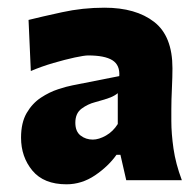

<svg xmlns="http://www.w3.org/2000/svg" viewBox="-20 -855 507 499"><path d="M152.8 -376Q93.8 -376 64.2 -411.6Q34.7 -447.3 34.7 -497.1Q34.7 -536.1 49.3 -561.3Q64 -586.4 86.2 -601.1Q108.4 -615.7 130.9 -623Q153.3 -630.4 168.9 -633.3L290 -657.2Q292 -686 272 -698.5Q252 -710.9 209 -710.9Q199.2 -710.9 174.3 -705.6Q149.4 -700.2 118.4 -691.2Q87.4 -682.1 60.1 -670.4L54.2 -803.2Q87.4 -811.5 141.1 -823.2Q194.8 -835 251.5 -835Q333 -835 380.6 -798.1Q428.2 -761.2 428.2 -677.7Q428.2 -656.2 426.8 -625.5Q425.3 -594.7 425.3 -571.3V-540.5Q425.3 -507.8 430.9 -468.8Q436.5 -429.7 452.6 -386.7H308.1L293 -452.6H282.7Q261.7 -422.9 227.1 -399.4Q192.4 -376 152.8 -376ZM221.2 -492.2Q236.8 -492.2 255.4 -502.7Q273.9 -513.2 286.1 -532.7V-612.8Q278.3 -606.4 267.1 -601.8Q255.9 -597.2 227.1 -589.4Q208 -584.5 191.9 -572.5Q175.8 -560.5 175.8 -536.1Q175.8 -513.2 189.5 -502.7Q203.1 -492.2 221.2 -492.2Z"/></svg>

Font: Pinar DS4-ExtraBold
Style: Regular
Weight: 800
Designer: Amin Abedi
Version: Version 2.000